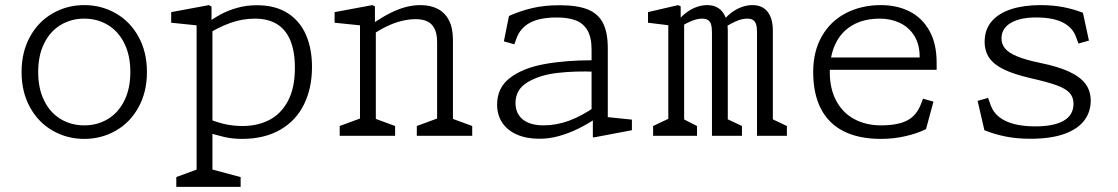

<svg xmlns="http://www.w3.org/2000/svg" viewBox="-20 -532 4380 752"><path d="M64.5 -250Q64.5 -328.5 97.5 -388.2Q130.5 -448 186.8 -480Q243 -512 310 -512Q377 -512 433.2 -480Q489.5 -448 522.5 -388.2Q555.5 -328.5 555.5 -250Q555.5 -171.5 522.5 -111.8Q489.5 -52 433.2 -20Q377 12 310 12Q243 12 186.8 -20Q130.5 -52 97.5 -111.8Q64.5 -171.5 64.5 -250ZM490.5 -250Q490.5 -315 467 -362.2Q443.5 -409.5 402.5 -434.2Q361.5 -459 310 -459Q258.5 -459 217.5 -434.2Q176.5 -409.5 153 -362.2Q129.5 -315 129.5 -250Q129.5 -185 153 -137.8Q176.5 -90.5 217.5 -65.8Q258.5 -41 310 -41Q361.5 -41 402.5 -65.8Q443.5 -90.5 467 -137.8Q490.5 -185 490.5 -250Z M670.5 161.5 761.5 128 750 155V-457.5L772 -430.5L650.5 -443V-484.5L798.5 -512L808.5 -506V-433.5L812 -426.5V160L796.5 128L922.5 161.5V200H670.5ZM781 -17.5V-73Q784 -71.5 796.5 -66.5Q830.5 -52.5 862.2 -45.5Q894 -38.5 930 -38.5Q988.5 -38.5 1034.5 -62Q1080.5 -85.5 1107.8 -136.5Q1135 -187.5 1135 -266Q1135 -331.5 1116.8 -374.5Q1098.5 -417.5 1063.8 -438.2Q1029 -459 978.5 -459Q927.5 -459 879.5 -441.2Q831.5 -423.5 784.5 -393V-437Q814 -459 843.2 -475Q872.5 -491 908.5 -501.2Q944.5 -511.5 986.5 -511.5Q1058.5 -511.5 1106.8 -480.5Q1155 -449.5 1178.5 -395.2Q1202 -341 1202 -269.5Q1202 -187.5 1171 -123.8Q1140 -60 1078 -24Q1016 12 927 12Q891.5 12 858.2 4.5Q825 -3 781 -17.5Z M1612.5 -38.5 1703.5 -72 1692 -45V-367Q1692 -400.5 1681.5 -420.5Q1671 -440.5 1652.5 -448.8Q1634 -457 1607 -457Q1582 -457 1550.2 -449.2Q1518.5 -441.5 1480.5 -421.5Q1451.5 -406 1420.5 -383.5L1425.5 -429.5Q1434.5 -436 1439 -439Q1443.5 -442 1452 -448Q1484 -469 1513.2 -483.2Q1542.5 -497.5 1570.8 -504.8Q1599 -512 1626.5 -512Q1666 -512 1694.5 -497.2Q1723 -482.5 1738.5 -452.2Q1754 -422 1754 -376.5V-40L1738.5 -72L1829.5 -38.5V0H1612.5ZM1310.5 -38.5 1401.5 -72 1390 -45V-457.5L1412 -430.5L1290.5 -443V-484.5L1438.5 -512L1448.5 -507V-426.5L1452 -419.5V-40L1436.5 -72L1527.5 -38.5V0H1310.5Z M2302 -68.5 2297 -79.5V-337.5Q2297 -386 2280.5 -413.8Q2264 -441.5 2233.5 -452.8Q2203 -464 2157 -463.5Q2092.5 -463 2055 -442.5Q2017.5 -422 2003 -382L1994.5 -358.5L1953.5 -370L1973.5 -469.5Q2017 -489 2064 -500.2Q2111 -511.5 2172.5 -511.5Q2242.5 -511.5 2283.2 -494.5Q2324 -477.5 2342.2 -440.8Q2360.5 -404 2360.5 -343V-50L2338 -75.5L2455 -63.5V-22L2307 6H2302ZM1927 -122.5Q1927 -187.5 1976.2 -226Q2025.5 -264.5 2108.5 -280.2Q2191.5 -296 2301 -296L2314.5 -251Q2234.5 -254.5 2164.2 -246.5Q2094 -238.5 2046.5 -210Q1999 -181.5 1999 -128Q1999 -101 2012 -81.2Q2025 -61.5 2049.5 -51.2Q2074 -41 2108.5 -41Q2159.5 -41 2208.8 -59.2Q2258 -77.5 2308.5 -112.5V-64.5Q2276.5 -43.5 2242.2 -26.8Q2208 -10 2169.5 0.8Q2131 11.5 2093 11.5Q2042 11.5 2004.5 -5Q1967 -21.5 1947 -51.8Q1927 -82 1927 -122.5Z M2729.5 -459Q2708 -459 2680.8 -446.5Q2653.5 -434 2630.5 -417V-444.5Q2645.5 -465 2665 -480.2Q2684.5 -495.5 2706.2 -503.8Q2728 -512 2750 -512Q2776 -512 2794 -500Q2812 -488 2821.2 -465.5Q2830.5 -443 2830.5 -411.5V-40L2815 -72L2886 -38.5V0H2768.5V-404Q2768.5 -424.5 2765 -436.2Q2761.5 -448 2753 -453.5Q2744.5 -459 2729.5 -459ZM2906 -459Q2884.5 -459 2857.8 -446.5Q2831 -434 2807.5 -417V-444.5Q2822.5 -465 2842 -480.2Q2861.5 -495.5 2883.2 -503.8Q2905 -512 2927 -512Q2966 -512 2986.5 -485.8Q3007 -459.5 3007 -411.5V-40L2991 -72L3062 -38.5V0H2945V-404Q2945 -424.5 2941.5 -436.2Q2938 -448 2929.5 -453.5Q2921 -459 2906 -459ZM2538 -38.5 2609 -72 2597.5 -45V-457.5L2619.5 -430.5L2518 -443V-484.5L2636 -512L2646 -507V-446.5L2659.5 -439.5V-40L2644 -72L2710 -38.5V0H2538Z M3165 -250Q3165 -330.5 3198.8 -389.8Q3232.5 -449 3293 -480.5Q3353.5 -512 3431 -512Q3493.5 -512 3542.8 -487Q3592 -462 3620.2 -411.5Q3648.5 -361 3648.5 -287V-258.5H3207.5V-307H3606L3582 -288V-309.5Q3582 -358 3561 -391.8Q3540 -425.5 3504.5 -442.2Q3469 -459 3426.5 -459Q3364 -459 3319.8 -433.8Q3275.5 -408.5 3252.8 -361.5Q3230 -314.5 3230 -250Q3230 -184 3255.5 -136.8Q3281 -89.5 3326.5 -65.2Q3372 -41 3431 -41Q3495.5 -41 3532.8 -60Q3570 -79 3587.5 -125.5L3595 -145.5L3636 -134L3607 -26.5Q3575 -10 3527.8 1Q3480.5 12 3430.5 12Q3343.5 12 3284.2 -18Q3225 -48 3195 -106.5Q3165 -165 3165 -250Z M3835.5 -22 3809 -137 3850 -148.5 3860 -120.5Q3870 -92 3893.2 -73.8Q3916.5 -55.5 3951 -46.5Q3985.5 -37.5 4030.5 -37Q4106.5 -36.5 4145.5 -58.8Q4184.5 -81 4184.5 -125.5Q4184.5 -151.5 4169.2 -168.2Q4154 -185 4119 -197.8Q4084 -210.5 4018 -225.5Q3953 -240.5 3913.5 -259.2Q3874 -278 3855.2 -304.5Q3836.5 -331 3836.5 -368.5Q3836.5 -416 3863.8 -448Q3891 -480 3940.2 -496Q3989.5 -512 4056 -512Q4103 -512 4143.8 -504.2Q4184.5 -496.5 4221.5 -482L4245 -373L4204 -361.5L4193.5 -389.5Q4180.5 -424.5 4143 -443.8Q4105.5 -463 4042 -463.5Q3978 -464.5 3940.2 -443Q3902.5 -421.5 3902.5 -381.5Q3902.5 -359.5 3916.2 -342.5Q3930 -325.5 3962.5 -311.8Q3995 -298 4050 -286.5Q4124.5 -271.5 4168.5 -250.8Q4212.5 -230 4232.2 -202.5Q4252 -175 4252 -137.5Q4252 -93 4226.2 -59.5Q4200.5 -26 4147.8 -7.2Q4095 11.5 4016 11.5Q3963 11.5 3919 2.8Q3875 -6 3835.5 -22Z"/></svg>

Font: Monaspace Xenon Var ExtraLight
Style: Regular
Weight: 200
Designer: Riley Cran and the Lettermatic Team
Version: Version 1.200 (Monaspace Xenon Var)